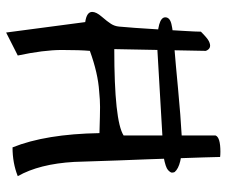

<svg xmlns="http://www.w3.org/2000/svg" viewBox="-78 -676 760 645"><g transform="rotate(90 302.5 -354.0)"><path d="M151.4 -275.4Q148.4 -242.2 148.4 -181.2Q148.4 -120.1 167 -33.2L89.8 5.9L54.7 -259.8Q20.5 -264.6 20.5 -283.2Q20.5 -296.9 36.6 -315.4Q52.7 -334 60.5 -346.2Q68.4 -358.4 69.8 -373.5Q71.3 -388.7 74.2 -427.7Q77.1 -466.8 79.6 -510.7Q82 -554.7 84.5 -593.8Q86.9 -632.8 86.9 -648.4Q108.4 -669.9 118.2 -674.8Q142.6 -687.5 151.4 -665L145.5 -357.4Q386.7 -357.4 435.5 -388.7V-697.3Q441.4 -713.9 490.2 -713.9Q501 -713.9 507.8 -712.9Q507.8 -694.3 509.3 -656.7Q510.7 -619.1 512.2 -571.3Q513.7 -523.4 515.6 -470.2Q517.6 -417 519.5 -369.1Q522.5 -269.5 524.4 -222.7Q531.2 -105.5 572.3 -33.2Q528.3 -15.6 475.6 -15.6Q430.7 -127 427.7 -307.6Q363.3 -309.6 339.8 -309.6Q316.4 -309.6 287.1 -306.6Q226.6 -302.7 151.4 -275.4ZM135.6 -501.5Q38.7 -501.5 38.7 -528.7Q38.7 -543.9 61 -549.3Q83.3 -554.8 138.6 -559.1Q193.8 -563.5 278.2 -571.6Q362.6 -579.8 455.7 -585.2Q537.2 -585.2 558.5 -560.2Q560.4 -555.9 560.4 -551Q560.4 -546.1 551.7 -537.9Q543 -529.8 508.1 -523.2Z"/></g></svg>

Font: Architects Daughter
Style: Regular
Weight: 400
Designer: Kimberly Geswein
Foundry: Kimberly Geswein
Version: Version 1.002 2010